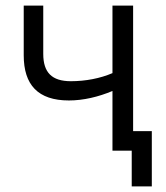

<svg xmlns="http://www.w3.org/2000/svg" viewBox="-20 -540 594 688"><path d="M452 128H524V-70H457V-520H383V-278C339 -259 286 -249 234 -249C166 -249 135 -280 135 -347V-520H65V-342C65 -236 116 -180 227 -180C279 -180 333 -193 383 -214V0H452Z"/></svg>

Font: Fixel Text Regular
Style: Regular
Weight: 400
Width: 4
Designer: AlfaBravo + MacPaw
Foundry: Kyrylo Tkachov, Marchela Mozhyna, Serhii Makarenko, Maria Weinstein, Zakhar Kryvoshyya
Version: Version 1.211